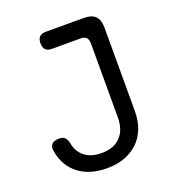

<svg xmlns="http://www.w3.org/2000/svg" viewBox="-134 -836 868 952"><g transform="rotate(-20 300.0 -360.0)"><path d="M49 -159Q44 -184 56 -197Q68 -210 94 -210Q114 -210 124.5 -200.5Q135 -191 140 -166Q149 -121 182.5 -95.5Q216 -70 270 -70Q334 -70 369.5 -106.5Q405 -143 405 -210V-600Q405 -620 395 -630Q385 -640 365 -640H215Q192 -640 181 -651Q170 -662 170 -685Q170 -708 181 -719Q192 -730 215 -730H415Q456 -730 475.5 -710.5Q495 -691 495 -650V-210Q495 -159 479.5 -118.5Q464 -78 434.5 -49.5Q405 -21 363.5 -5.5Q322 10 270 10Q179 10 121 -34.5Q63 -79 49 -159Z"/></g></svg>

Font: Maple Mono NF
Style: Regular
Weight: 400
Monospace: yes
Designer: subframe7536
Version: Version 7.000